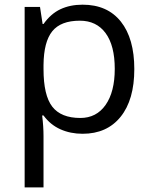

<svg xmlns="http://www.w3.org/2000/svg" viewBox="-20 -565 653 825"><path d="M335 9.8Q282.7 9.8 239.5 -9.5Q196.3 -28.8 167 -68.8H161.1Q167 -22 167 20V240.2H85.9V-535.2H151.9L163.1 -461.9H167Q198.2 -505.9 239.7 -525.4Q281.2 -544.9 335 -544.9Q441.4 -544.9 499.3 -472.2Q557.1 -399.4 557.1 -268.1Q557.1 -136.2 498.3 -63.2Q439.5 9.8 335 9.8ZM323.2 -476.1Q241.2 -476.1 204.6 -430.7Q168 -385.3 167 -286.1V-268.1Q167 -155.3 204.6 -106.7Q242.2 -58.1 325.2 -58.1Q394.5 -58.1 433.8 -114.3Q473.1 -170.4 473.1 -269Q473.1 -369.1 433.8 -422.6Q394.5 -476.1 323.2 -476.1Z"/></svg>

Font: f0_46894 
Style: Regular
Weight: 400
Foundry: Ascender Corporation
Version: Version 1.10